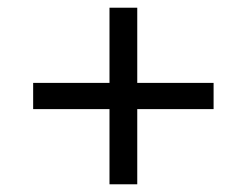

<svg xmlns="http://www.w3.org/2000/svg" viewBox="-20 -554 640 498"><path d="M264 -271H66V-339H264V-534H336V-339H534V-271H336V-76H264Z"/></svg>

Font: IBM Plex Serif Medm
Style: Regular
Weight: 500
Designer: Mike Abbink, Paul van der Laan, Pieter van Rosmalen
Foundry: Bold Monday
Version: Version 3.001